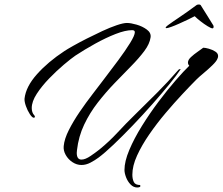

<svg xmlns="http://www.w3.org/2000/svg" viewBox="-20 -719 989 853"><path d="M342 14Q321 14 302 1.5Q283 -11 272 -30.5Q261 -50 263 -70Q266 -102 286 -141.5Q306 -181 334 -222Q362 -263 391 -300.5Q420 -338 441 -366Q474 -409 505.5 -451.5Q537 -494 558 -528Q579 -562 579 -576Q579 -585 567 -585Q537 -585 493.5 -568Q450 -551 403 -525Q356 -499 315 -472Q296 -459 264 -432Q232 -405 199 -371Q166 -337 143.5 -302.5Q121 -268 121 -239Q121 -219 132 -207Q135 -204 135 -201Q135 -196 130 -196Q123 -196 112.5 -212Q102 -228 95 -248Q88 -268 89 -281Q95 -334 144 -389Q193 -444 266 -492Q278 -500 304.5 -515Q331 -530 365.5 -547.5Q400 -565 434.5 -581Q469 -597 498.5 -607Q528 -617 544 -617Q561 -617 587 -609.5Q613 -602 632.5 -587.5Q652 -573 649 -553Q645 -524 621 -492Q597 -460 562 -424.5Q527 -389 488.5 -349Q450 -309 414.5 -263.5Q379 -218 354 -165.5Q329 -113 322 -52Q322 -49 321.5 -46Q321 -43 321 -40Q321 -10 342 -10Q359 -10 383 -26.5Q407 -43 422 -55Q465 -90 502.5 -130.5Q540 -171 580 -210Q629 -258 678 -307Q727 -356 772 -408Q774 -411 779 -412Q784 -413 781 -409Q766 -386 733 -345.5Q700 -305 657.5 -257Q615 -209 570 -162Q525 -115 485 -77Q445 -39 418 -19Q402 -7 382 3.5Q362 14 342 14ZM590 114Q573 114 560 100.5Q547 87 540 68.5Q533 50 533 36Q533 -2 554.5 -53Q576 -104 610.5 -159.5Q645 -215 684.5 -267.5Q724 -320 760.5 -362Q797 -404 821 -427Q815 -433 815 -441Q815 -453 828.5 -465.5Q842 -478 858 -489Q874 -500 883 -507Q892 -507 908 -502.5Q924 -498 936.5 -490Q949 -482 949 -470Q949 -464 946 -458Q942 -447 923.5 -429Q905 -411 884.5 -394Q864 -377 853 -366Q827 -340 790.5 -301Q754 -262 715.5 -216.5Q677 -171 643.5 -122.5Q610 -74 589 -28Q568 18 568 57Q568 76 574.5 89.5Q581 103 603 103V111Q597 114 590 114ZM924 -593Q918 -593 902.5 -602.5Q887 -612 871 -624.5Q855 -637 845 -647Q834 -641 815 -632Q796 -623 776 -614Q756 -605 740.5 -599.5Q725 -594 720 -594H719Q716 -594 716 -596Q716 -598 719.5 -601.5Q723 -605 726 -607Q745 -621 776.5 -642Q808 -663 854 -697Q858 -699 863 -699Q871 -699 873 -694Q873 -693 882 -679.5Q891 -666 901.5 -648.5Q912 -631 920 -618.5Q928 -606 927 -607Q929 -605 929 -601Q929 -593 924 -593Z"/></svg>

Font: The Nautigal
Style: Bold
Weight: 700
Designer: Robert E. Leuschke
Foundry: Robert E. Leuschke
Version: Version 1.100; ttfautohint (v1.8.3)